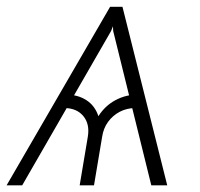

<svg xmlns="http://www.w3.org/2000/svg" viewBox="-31 -556 599 576"><path d="M422.9 0 308.6 -462.9 304.7 -535.6H336.4L470.7 0ZM208 0 232.4 -145.5Q238.8 -183.6 219.2 -207.5Q199.7 -231.4 162.6 -231.9L168.9 -272Q202.6 -272 228.3 -255.4Q253.9 -238.8 264.2 -207.5Q284.2 -238.8 315.2 -255.4Q346.2 -272 379.9 -272L373.5 -231.9Q348.6 -231.4 327.9 -220.5Q307.1 -209.5 293.2 -190.4Q279.3 -171.4 275.4 -145.5L251 0ZM-11.2 0 299.3 -535.6H331.1L302.2 -462.9L35.6 0Z"/></svg>

Font: Inter 20pt ExtraLight
Style: Italic
Weight: 250
Italic angle: -9.3988°
Version: Version 4.001;git-66647c0bb